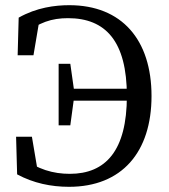

<svg xmlns="http://www.w3.org/2000/svg" viewBox="-20 -705 652 740"><path d="M46 -33C109 1 177 15 246 15C450 15 564 -119 564 -335C564 -551 450 -685 247 -685C192 -685 121 -676 52 -637L48 -492H109L134 -640L72 -624V-571C129 -619 180 -635 242 -635C387 -635 469 -546 469 -335C469 -124 387 -35 249 -35C186 -35 123 -52 66 -99V-45L128 -30L103 -178H42L46 -33ZM206 -222H251L266 -333V-353L251 -459H206V-222ZM234 -317H517V-363H234V-317Z"/></svg>

Font: Source Serif Variable
Style: Regular
Weight: 389
Designer: Frank Grießhammer
Foundry: Adobe Systems Incorporated
Version: Version 3.001;hotconv 1.0.111;makeotfexe 2.5.65597